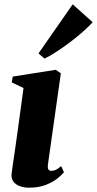

<svg xmlns="http://www.w3.org/2000/svg" viewBox="-20 -859 450 890"><path d="M115 11Q91 11 71.5 3.8Q52 -3.5 41.5 -18.2Q31 -33 34 -56Q35.5 -67.5 39.2 -93.5Q43 -119.5 48.5 -157.2Q54 -195 60.5 -242Q67 -289 74.2 -342Q81.5 -395 89 -451L34.5 -477L39 -504L238.5 -535.5L262 -519L202.5 -99Q200 -81 204.2 -74Q208.5 -67 218.5 -67Q229 -67 239.2 -72Q249.5 -77 263.5 -89L276.5 -60.5Q264.5 -46 242.8 -29.2Q221 -12.5 189.2 -0.8Q157.5 11 115 11ZM158.5 -611.5 317 -839 409.5 -756Q397 -742 376.5 -723Q356 -704 330.8 -683.8Q305.5 -663.5 279.2 -644.8Q253 -626 228.5 -610.8Q204 -595.5 186 -587.5Z"/></svg>

Font: Merriweather 96pt Black
Style: Italic
Weight: 900
Italic angle: -7.8°
Version: Version 2.101